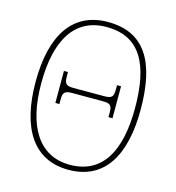

<svg xmlns="http://www.w3.org/2000/svg" viewBox="-109 -818 847 922"><g transform="rotate(15 314.5 -357.5)"><path d="M314 10C493 10 575 -131 575 -358C575 -597 498 -725 315 -725C143 -725 53 -593 53 -359C53 -129 139 10 314 10ZM314 -15C159 -15 81 -147 81 -358C81 -573 157 -700 315 -700C485 -700 547 -573 547 -358C547 -145 476 -15 314 -15ZM171 -284H191V-304C191 -339 197 -351 235 -351H390C430 -351 435 -339 435 -304V-284H455V-443H435V-423C435 -388 429 -376 391 -376H235C197 -376 191 -388 191 -425V-443H171Z"/></g></svg>

Font: Noto Serif SemiCondensed Thin
Style: Regular
Weight: 100
Width: 4
Designer: Monotype Design Team
Foundry: Monotype Imaging Inc.
Version: Version 2.015